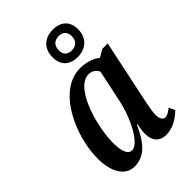

<svg xmlns="http://www.w3.org/2000/svg" viewBox="-233 -880 986 986"><g transform="rotate(-45 259.5 -387.5)"><path d="M334 -594C391 -594 437 -628 437 -695C437 -757 396 -785 344 -785C287 -785 242 -752 242 -684C242 -623 282 -594 334 -594ZM337 -640C311 -640 290 -653 290 -686C290 -725 313 -740 342 -740C367 -740 389 -726 389 -693C389 -654 365 -640 337 -640ZM144 10C219 10 264 -45 304 -134H308C304 -113 300 -96 300 -70C300 -19 329 10 373 10C429 10 469 -23 496 -47L481 -81C463 -67 449 -57 434 -57C418 -57 407 -73 407 -103C407 -131 421 -195 426 -218L493 -535H454L412 -511C390 -530 347 -546 304 -546C138 -546 38 -314 38 -153C38 -61 74 10 144 10ZM193 -58C169 -58 151 -85 151 -154C151 -272 212 -493 312 -493C334 -493 354 -481 364 -459L328 -288C305 -176 242 -58 193 -58Z"/></g></svg>

Font: Noto Serif Condensed Semi
Style: Italic
Weight: 600
Width: 3
Italic angle: -12°
Designer: Monotype Design Team
Foundry: Monotype Imaging Inc.
Version: Version 1.901